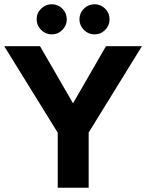

<svg xmlns="http://www.w3.org/2000/svg" viewBox="-20 -886 690 906"><path d="M252.4 0V-259.8L0 -668H168.8L324.6 -398.6L480.1 -668H649.7L398.4 -260.6V0ZM425.9 -723.8Q397 -723.8 375.9 -744.8Q354.9 -765.9 354.9 -794.8Q354.9 -824.3 375.9 -845.1Q397 -865.9 425.9 -865.9Q455.4 -865.9 476.2 -845.1Q497 -824.3 497 -794.8Q497 -765.9 476.2 -744.8Q455.4 -723.8 425.9 -723.8ZM224 -723.8Q195 -723.8 174 -744.8Q152.9 -765.9 152.9 -794.8Q152.9 -824.3 174 -845.1Q195 -865.9 224 -865.9Q253.5 -865.9 274.3 -845.1Q295.1 -824.3 295.1 -794.8Q295.1 -765.9 274.3 -744.8Q253.5 -723.8 224 -723.8Z"/></svg>

Font: Atkinson Hyperlegible Next
Style: Regular
Weight: 400
Designer: Elliott Scott, Megan Eiswerth, Linus Boman, Theodore Petrosky, Letters from Sweden
Foundry: Applied Design Works, Letters from Sweden
Version: Version 2.001